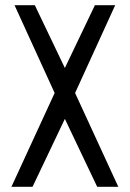

<svg xmlns="http://www.w3.org/2000/svg" viewBox="-20 -720 500 740"><path d="M24 0 190.6 -361.6 36 -700H114.2L230 -458L345.8 -700H424L269.4 -361.6L436 0H354.6L230 -261.8L105.4 0Z"/></svg>

Font: Stick No Bills ExtraLight
Style: Regular
Weight: 200
Designer: Kosala Senevirathne, Siva Puranthara, Lasantha Premarathna, Tharique Azeez
Foundry: mooniak
Version: Version 2.000